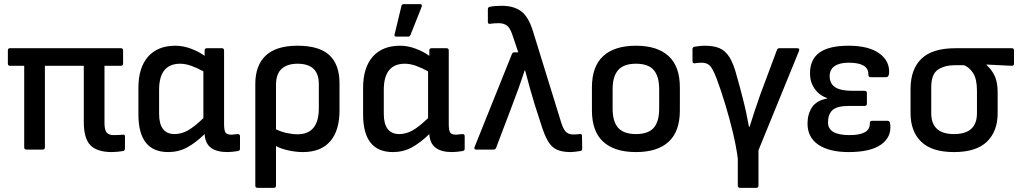

<svg xmlns="http://www.w3.org/2000/svg" viewBox="-20 -723 4926 928"><path d="M521 12Q449 12 417 -21Q385 -54 385 -133V-405H197V-11Q197 0 186 0H108Q97 0 97 -11V-405H28Q18 -405 18 -416V-479Q18 -490 28 -490H564Q575 -490 575 -479V-416Q575 -405 564 -405H485V-129Q485 -94 496 -82Q507 -70 529 -70Q539 -70 551 -70.5Q563 -71 574 -72Q584 -74 584 -63V-5Q584 5 575 7Q564 9 548.5 10.5Q533 12 521 12Z M793 12Q649 12 649 -170V-299Q649 -396 695.5 -449Q742 -502 828 -502Q866 -502 905 -487Q944 -472 969 -453V-479Q969 -490 980 -490H1052Q1063 -490 1063 -479V-125Q1063 -91 1070.5 -81.5Q1078 -72 1099 -72Q1106 -72 1114 -73.5Q1122 -75 1129 -75Q1140 -75 1140 -65V-4Q1140 5 1130 7Q1119 9 1104.5 10.5Q1090 12 1079 12Q1028 12 1000 -8.5Q972 -29 969 -75Q926 -33 884.5 -10.5Q843 12 793 12ZM749 -173Q749 -75 824 -75Q856 -75 887 -92Q918 -109 963 -152V-378Q935 -394 905.5 -404.5Q876 -415 851 -415Q749 -415 749 -289Z M1225 185Q1214 185 1214 174V-317Q1214 -407 1264.5 -454.5Q1315 -502 1418 -502Q1523 -502 1572 -456.5Q1621 -411 1621 -320V-189Q1621 -92 1576 -40Q1531 12 1444 12Q1412 12 1376 4.5Q1340 -3 1314 -17V174Q1314 185 1303 185ZM1314 -312V-98Q1339 -86 1366.5 -80Q1394 -74 1418 -74Q1521 -74 1521 -200V-317Q1521 -415 1418 -415Q1369 -415 1341.5 -390.5Q1314 -366 1314 -312Z M1879 12Q1735 12 1735 -170V-299Q1735 -396 1781.5 -449Q1828 -502 1914 -502Q1952 -502 1991 -487Q2030 -472 2055 -453V-479Q2055 -490 2066 -490H2138Q2149 -490 2149 -479V-125Q2149 -91 2156.5 -81.5Q2164 -72 2185 -72Q2192 -72 2200 -73.5Q2208 -75 2215 -75Q2226 -75 2226 -65V-4Q2226 5 2216 7Q2205 9 2190.5 10.5Q2176 12 2165 12Q2114 12 2086 -8.5Q2058 -29 2055 -75Q2012 -33 1970.5 -10.5Q1929 12 1879 12ZM1835 -173Q1835 -75 1910 -75Q1942 -75 1973 -92Q2004 -109 2049 -152V-378Q2021 -394 1991.5 -404.5Q1962 -415 1937 -415Q1835 -415 1835 -289ZM1895 -546Q1885 -546 1887 -556L1920 -693Q1921 -703 1932 -703H2011Q2022 -703 2018 -690L1964 -554Q1961 -546 1952 -546Z M2738 12Q2697 12 2671 0Q2645 -12 2627.5 -42.5Q2610 -73 2593 -129L2564 -219Q2552 -258 2541 -297.5Q2530 -337 2518 -383H2516Q2501 -337 2486 -295.5Q2471 -254 2455 -212L2378 -9Q2375 0 2366 0H2282Q2269 0 2274 -13L2454 -461Q2457 -470 2466 -470H2485L2456 -556Q2444 -591 2428 -601Q2412 -611 2390 -611Q2369 -611 2349 -608Q2338 -606 2338 -617V-678Q2338 -688 2347 -690Q2361 -693 2376 -694Q2391 -695 2406 -695Q2463 -695 2499 -668.5Q2535 -642 2557 -569L2693 -129Q2704 -95 2717 -84Q2730 -73 2750 -73Q2757 -73 2764.5 -73.5Q2772 -74 2782 -75Q2793 -77 2793 -66L2794 -5Q2794 6 2784 7Q2772 9 2759.5 10.5Q2747 12 2738 12Z M3054 12Q2950 12 2895.5 -38Q2841 -88 2841 -189V-301Q2841 -402 2895.5 -452Q2950 -502 3054 -502Q3157 -502 3211.5 -452Q3266 -402 3266 -301V-189Q3266 -88 3212 -38Q3158 12 3054 12ZM3054 -75Q3113 -75 3139.5 -105Q3166 -135 3166 -198V-292Q3166 -354 3139.5 -384.5Q3113 -415 3054 -415Q2995 -415 2968 -384.5Q2941 -354 2941 -292V-198Q2941 -135 2968 -105Q2995 -75 3054 -75Z M3557 185Q3546 185 3546 174V44Q3539 -13 3522.5 -82Q3506 -151 3485 -220Q3464 -289 3443 -345Q3424 -394 3409.5 -407Q3395 -420 3372 -420Q3356 -420 3338 -417Q3327 -416 3327 -427V-485Q3327 -495 3336 -497Q3347 -499 3360.5 -500.5Q3374 -502 3387 -502Q3428 -502 3456.5 -490.5Q3485 -479 3505.5 -447Q3526 -415 3542 -352Q3549 -327 3556 -302Q3563 -277 3569 -252Q3578 -218 3586 -181Q3594 -144 3600 -110H3603Q3614 -145 3626.5 -183.5Q3639 -222 3654 -264L3735 -481Q3738 -490 3747 -490H3833Q3847 -490 3842 -477L3646 3V174Q3646 185 3635 185Z M4082 12Q3988 12 3935.5 -23.5Q3883 -59 3883 -126Q3883 -171 3904.5 -204Q3926 -237 3978 -247V-249Q3940 -262 3917.5 -294Q3895 -326 3895 -368Q3895 -436 3941 -469Q3987 -502 4082 -502Q4179 -502 4230.5 -464.5Q4282 -427 4277 -367Q4275 -350 4263 -350H4187Q4177 -350 4177 -365Q4177 -420 4082 -420Q4038 -420 4014 -403.5Q3990 -387 3990 -355Q3990 -319 4016.5 -301.5Q4043 -284 4102 -284H4159Q4170 -284 4170 -273V-222Q4170 -211 4159 -211H4083Q4026 -211 4004 -191Q3982 -171 3982 -131Q3982 -70 4086 -70Q4184 -70 4184 -124Q4184 -139 4194 -139H4270Q4282 -139 4283 -121Q4289 -59 4237.5 -23.5Q4186 12 4082 12Z M4591 12Q4484 12 4432.5 -38Q4381 -88 4381 -176V-293Q4381 -388 4433.5 -439Q4486 -490 4599 -490H4870Q4881 -490 4881 -479V-416Q4881 -405 4870 -405L4748 -411V-409Q4772 -388 4787 -357.5Q4802 -327 4802 -276V-176Q4802 -88 4750 -38Q4698 12 4591 12ZM4591 -75Q4702 -75 4702 -176V-284Q4702 -341 4683.5 -369.5Q4665 -398 4639 -408H4598Q4545 -408 4513 -386Q4481 -364 4481 -301V-176Q4481 -75 4591 -75Z"/></svg>

Font: Sofia Sans SemiBold
Style: Regular
Weight: 600
Designer: Botio Nikoltchev, Ani Petrova
Foundry: lettersoup
Version: Version 4.101; ttfautohint (v1.8.4.7-5d5b)